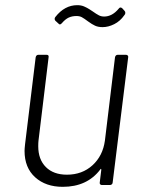

<svg xmlns="http://www.w3.org/2000/svg" viewBox="-20 -716 560 743"><path d="M436 -504H467Q472 -504 474.5 -501Q477 -498 476 -494L416 -10Q416 -6 413 -3Q410 0 405 0H374Q370 0 367.5 -3Q365 -6 366 -10L372 -59Q372 -62 370.5 -62.5Q369 -63 368 -60Q317 7 223 7Q157 7 116 -30Q75 -67 75 -132Q75 -140 77 -158L118 -494Q120 -504 129 -504H160Q170 -504 168 -494L129 -172Q128 -164 128 -150Q128 -99 157.5 -69.5Q187 -40 239 -40Q298 -40 338 -76.5Q378 -113 386 -172L425 -494Q427 -504 436 -504ZM321 -633Q305 -645 296.5 -649.5Q288 -654 276 -654Q259 -654 246 -648Q233 -642 220 -627Q212 -617 206 -625L194 -636Q189 -643 194 -650Q230 -696 279 -696Q294 -696 305.5 -691Q317 -686 325.5 -680.5Q334 -675 337 -673Q354 -661 363 -656.5Q372 -652 383 -652Q414 -652 439 -682Q445 -691 453 -684L462 -674Q465 -671 465 -666Q465 -661 461 -657Q445 -634 422 -622.5Q399 -611 377 -611Q360 -611 348 -616.5Q336 -622 321 -633Z"/></svg>

Font: Barlow Light
Style: Italic
Weight: 300
Italic angle: -7°
Designer: Jeremy Tribby
Foundry: Tribby Type
Version: Version 1.408